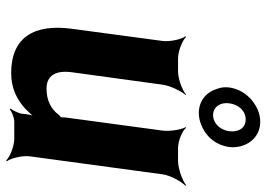

<svg xmlns="http://www.w3.org/2000/svg" viewBox="-140 -693 859 619"><g transform="rotate(90 289.5 -383.5)"><path d="M266 -104C223 -104 206 -134 213 -186L253 -478C256 -502 274 -539 286 -552L285 -554C272 -542 234 -528 210 -528H169C145 -528 110 -542 99 -554L97 -552C107 -539 115 -502 112 -478L73 -187C56 -64 100 10 216 10C264 10 300 -8 330 -35C339 -45 356 -60 361 -70L358 -72C352 -62 348 -43 347 -29V-27C346 -15 336 5 330 12L332 15C339 8 360 0 372 0H427C451 0 486 14 497 26L500 24C490 11 481 -26 484 -50L542 -478C545 -502 565 -539 579 -552L577 -554C562 -542 523 -528 499 -528H458C434 -528 401 -542 392 -554L390 -552C398 -539 404 -502 401 -478L359 -167C359 -164 357 -150 359 -148L362 -152C360 -153 351 -145 350 -143C331 -118 303 -104 266 -104ZM262 -693C260 -679 262 -666 266 -655C276 -621 303 -595 345 -595C358 -595 371 -598 383 -603C416 -616 447 -645 454 -693C456 -706 454 -719 451 -732C441 -766 414 -793 372 -793C359 -793 346 -790 334 -785C302 -771 269 -741 262 -693ZM365 -746C392 -746 407 -724 403 -693C399 -663 377 -641 351 -641C325 -641 309 -664 313 -693C317 -724 338 -746 365 -746Z"/></g></svg>

Font: Asimov
Style: EdgeNarIt
Weight: 500
Designer: Google
Version: Version 2.000980: 2014